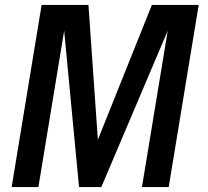

<svg xmlns="http://www.w3.org/2000/svg" viewBox="-20 -755 840 775"><path d="M27 0 148 -735H337L375 -191L593 -735H782L661 0H553L657 -631L389 0H299L239 -631L135 0Z"/></svg>

Font: Iosevka Aile Semibold
Style: Italic
Weight: 600
Italic angle: -9°
Designer: Belleve Invis
Foundry: Belleve Invis
Version: Version 31.1.0; ttfautohint (v1.8.4)